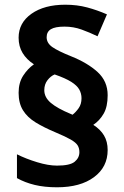

<svg xmlns="http://www.w3.org/2000/svg" viewBox="-20 -785 526 815"><path d="M59 -391Q59 -434 78.5 -464Q98 -494 124 -512Q93 -532 76 -560Q59 -588 59 -625Q59 -688 113.5 -726.5Q168 -765 257 -765Q307 -765 350 -753.5Q393 -742 434 -724L394 -631Q361 -647 326.5 -659.5Q292 -672 254 -672Q214 -672 196 -661Q178 -650 178 -627Q178 -602 202.5 -585Q227 -568 282 -546Q352 -518 394.5 -479Q437 -440 437 -381Q437 -332 420 -302.5Q403 -273 376 -255Q406 -236 421.5 -210Q437 -184 437 -148Q437 -76 379 -33Q321 10 222 10Q169 10 127.5 0Q86 -10 52 -29V-130Q90 -111 137.5 -96.5Q185 -82 222 -82Q277 -82 297 -98.5Q317 -115 317 -139Q317 -156 309.5 -168Q302 -180 280.5 -192.5Q259 -205 216 -223Q166 -244 131 -265.5Q96 -287 77.5 -317Q59 -347 59 -391ZM168 -402Q168 -372 195.5 -348.5Q223 -325 281 -301L288 -298Q302 -309 314 -326Q326 -343 326 -368Q326 -388 316.5 -405Q307 -422 282.5 -437.5Q258 -453 212 -469Q195 -462 181.5 -444.5Q168 -427 168 -402Z"/></svg>

Font: Noto Sans Adlam Unjoined
Style: Regular
Weight: 400
Designer: Mark Jamra, Neil Patel
Foundry: JamraPatel LLC
Version: Version 3.001